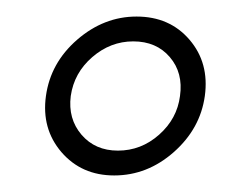

<svg xmlns="http://www.w3.org/2000/svg" viewBox="-20 -656 292 232"><path d="M118 -444Q78.5 -444 54.2 -472.2Q30 -500.5 35.5 -540Q41 -580 73.2 -608Q105.5 -636 145 -636Q185 -636 209 -608Q233 -580 227.5 -540Q222 -500.5 190 -472.2Q158 -444 118 -444ZM122.5 -474Q150.5 -474 172.2 -493.2Q194 -512.5 197.5 -540Q201.5 -568 185.2 -587Q169 -606 141 -606Q113.5 -606 91.5 -587Q69.5 -568 65.5 -540Q62 -512.5 78.5 -493.2Q95 -474 122.5 -474Z"/></svg>

Font: Urbanist Thin
Style: Italic
Weight: 100
Italic angle: -8°
Designer: Corey Hu
Foundry: Corey Hu
Version: Version 1.321; ttfautohint (v1.8.4.7-5d5b)